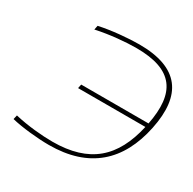

<svg xmlns="http://www.w3.org/2000/svg" viewBox="-153 -834 1001 998"><g transform="rotate(30 348.0 -335.0)"><path d="M171 -654 166 -629C249 -647 342 -655 404 -655C627 -655 694 -551 654 -347H250L245 -323H649C603 -119 491 -15 268 -15C206 -15 116 -23 41 -41L35 -16C95 -1 193 9 261 9C502 9 638 -116 684 -338C730 -559 646 -679 408 -679C343 -679 242 -670 171 -654Z"/></g></svg>

Font: LT Wave Thin
Style: Italic
Weight: 100
Designer: Daniel Lyons
Version: Version 2.5 (Glyphs App)